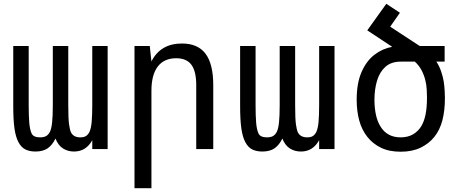

<svg xmlns="http://www.w3.org/2000/svg" viewBox="-20 -791 2448 1019"><path d="M168 13.2Q137.7 13.2 115.2 2.4Q92.8 -8.3 77.6 -37.1Q63.5 -63.5 56.9 -108.6Q50.3 -153.8 50.3 -230V-546.9H132.3V-233.9Q132.3 -175.8 135.3 -140.1Q138.2 -104 147.7 -83Q157.2 -62 192.4 -62Q214.4 -62 226.3 -69.8Q238.3 -77.6 245.1 -91.8Q252.9 -107.4 256.6 -140.6Q260.3 -173.8 260.3 -233.9V-546.9H342.3V-233.9Q342.3 -161.1 346.4 -131.6Q350.6 -102.1 356.4 -89.4Q369.6 -62 406.2 -62Q427.2 -62 438.2 -70.3Q449.2 -78.6 455.1 -91.8Q463.4 -109.9 466.6 -144.5Q469.7 -179.2 469.7 -233.9V-546.9H551.3V0H469.7V-46.9Q436.5 13.2 373 13.2Q339.8 13.2 314.2 -3.2Q288.6 -19.5 274.4 -55.7Q257.3 -20.5 232.7 -3.7Q208 13.2 168 13.2Z M693.8 -546.9H774.9L783.7 -464.8Q831.5 -560.1 945.8 -560.1Q1030.3 -560.1 1071 -505.6Q1111.8 -451.2 1111.8 -338.9V0H1021.5V-338.9Q1021.5 -412.6 995.8 -447.3Q970.2 -481.9 915 -481.9Q851.1 -481.9 817.4 -438Q783.7 -394 783.7 -309.1V208H693.8Z M1372.1 13.2Q1341.8 13.2 1319.3 2.4Q1296.9 -8.3 1281.7 -37.1Q1267.6 -63.5 1261 -108.6Q1254.4 -153.8 1254.4 -230V-546.9H1336.4V-233.9Q1336.4 -175.8 1339.4 -140.1Q1342.3 -104 1351.8 -83Q1361.3 -62 1396.5 -62Q1418.5 -62 1430.4 -69.8Q1442.4 -77.6 1449.2 -91.8Q1457 -107.4 1460.7 -140.6Q1464.4 -173.8 1464.4 -233.9V-546.9H1546.4V-233.9Q1546.4 -161.1 1550.5 -131.6Q1554.7 -102.1 1560.5 -89.4Q1573.7 -62 1610.4 -62Q1631.3 -62 1642.3 -70.3Q1653.3 -78.6 1659.2 -91.8Q1667.5 -109.9 1670.7 -144.5Q1673.8 -179.2 1673.8 -233.9V-546.9H1755.4V0H1673.8V-46.9Q1640.6 13.2 1577.1 13.2Q1543.9 13.2 1518.3 -3.2Q1492.7 -19.5 1478.5 -55.7Q1461.4 -20.5 1436.8 -3.7Q1412.1 13.2 1372.1 13.2Z M2106.4 14.2Q2044.9 14.2 2001.5 -7.1Q1958 -28.3 1929.7 -64.5Q1900.4 -101.1 1886.7 -151.1Q1873 -201.2 1873 -261.7Q1873 -349.6 1898.7 -408.4Q1924.3 -467.3 1967 -500.2Q2009.8 -533.2 2061.5 -542.5L1929.2 -629.9L2030.3 -771L2102.5 -723.1L2050.8 -649.4L2207.5 -546.9H2339.8V-463.9H2295.9Q2311.5 -440.4 2321 -412.6Q2330.6 -384.8 2335 -358.4Q2338.9 -332 2340.1 -307.1Q2341.3 -282.2 2341.3 -271.5Q2341.3 -204.1 2327.9 -152.6Q2314.5 -101.1 2285.2 -64.5Q2257.3 -29.3 2212.9 -7.6Q2168.5 14.2 2106.4 14.2ZM2106 -62Q2144 -62 2171.4 -77.6Q2198.7 -93.3 2215.8 -121.1Q2231 -146.5 2238.5 -183.1Q2246.1 -219.7 2246.1 -273.9Q2246.1 -285.6 2244.9 -313.2Q2243.7 -340.8 2236.8 -367.2Q2230.5 -393.1 2217.3 -418.2Q2204.1 -443.4 2181.6 -463.9H2106.9Q2056.2 -463.9 2025.4 -436.3Q1994.6 -408.7 1981 -362.5Q1967.3 -316.4 1967.3 -261.2Q1967.3 -220.7 1974.6 -184.6Q1981.9 -148.4 1998.5 -121.1Q2033.7 -62 2106 -62Z"/></svg>

Font: Vazir Code Hack
Style: Code-Hack
Weight: 400
Foundry: DejaVu fonts team - Redesigned by Saber Rastikerdar
Version: Version 1.1.2